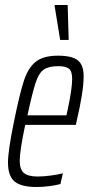

<svg xmlns="http://www.w3.org/2000/svg" viewBox="-20 -741 360 769"><path d="M12 -90Q12 -137 36 -254Q59 -367 76 -418.5Q93 -470 123.5 -494Q154 -518 212 -518Q268 -518 291.5 -499.5Q315 -481 315 -436Q315 -375 287 -256L284 -241H81Q59 -137 59 -97Q59 -62 76 -48Q93 -34 131 -34Q154 -34 184 -38Q214 -42 232 -47L222 -4Q205 1 177.5 4.5Q150 8 126 8Q65 8 38.5 -14Q12 -36 12 -90ZM246 -279 252 -306Q269 -387 269 -425Q269 -456 256 -466Q243 -476 214 -476Q175 -476 155.5 -462.5Q136 -449 123 -410.5Q110 -372 90 -279ZM221 -581 199 -716V-721H251L255 -586V-581Z"/></svg>

Font: Saira Ultra Condensed Light
Style: Italic
Weight: 300
Width: 1
Italic angle: -12°
Designer: Hector Gatti with collaboration of the Omnibus-Type team
Foundry: Omnibus-Type
Version: Version 1.001; ttfautohint (v1.8)